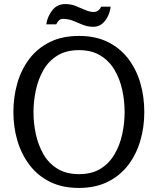

<svg xmlns="http://www.w3.org/2000/svg" viewBox="-20 -915 777 946"><path d="M368 11Q287 11 226.5 -19Q166 -49 126 -101.5Q86 -154 66 -221Q46 -288 46 -363Q46 -438 65.5 -505.5Q85 -573 125 -625.5Q165 -678 226 -708Q287 -738 369 -738Q451 -738 511.5 -708Q572 -678 612 -625.5Q652 -573 671.5 -505.5Q691 -438 691 -363Q691 -288 671 -220.5Q651 -153 611 -101Q571 -49 510.5 -19Q450 11 368 11ZM369 -57Q433 -57 476 -84Q519 -111 545 -156Q571 -201 582.5 -255Q594 -309 594 -363Q594 -417 582.5 -471Q571 -525 545 -569.5Q519 -614 475.5 -641Q432 -668 369 -668Q306 -668 262.5 -641Q219 -614 193.5 -569Q168 -524 156.5 -470Q145 -416 145 -362Q145 -308 156.5 -254.5Q168 -201 193.5 -156Q219 -111 262.5 -84Q306 -57 369 -57ZM525 -882Q523 -860 512.5 -837Q502 -814 484 -798.5Q466 -783 440 -783Q412 -783 387.5 -793Q363 -803 340 -812.5Q317 -822 291 -822Q278 -822 270 -814Q262 -806 257 -795H208Q213 -832 237 -863.5Q261 -895 302 -895Q329 -895 353 -885.5Q377 -876 399.5 -866Q422 -856 442 -856Q454 -856 464 -863.5Q474 -871 478 -882Z"/></svg>

Font: Rosario Light Light
Style: Regular
Weight: 300
Version: Version 1.101; ttfautohint (v1.8.1.43-b0c9)